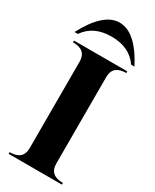

<svg xmlns="http://www.w3.org/2000/svg" viewBox="-218 -917 789 975"><g transform="rotate(30 176.0 -429.5)"><path d="M0 -703.1Q82 -859.4 175.8 -859.4Q270.5 -859.4 351.6 -703.1H332Q281.2 -777.3 175.8 -777.3Q70.3 -777.3 19.5 -703.1ZM19.5 -664.1H332V-654.3Q253.9 -654.3 253.9 -585.9V-78.1Q253.9 -9.8 332 -9.8V0H19.5V-9.8Q97.7 -9.8 97.7 -78.1V-585.9Q97.7 -654.3 19.5 -654.3Z"/></g></svg>

Font: spinwerad
Style: Bold
Weight: 700
Width: 7
Version: Version 0.3